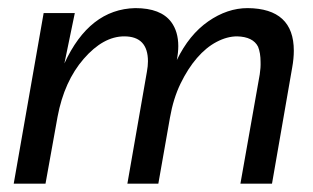

<svg xmlns="http://www.w3.org/2000/svg" viewBox="-20 -442 754 462"><path d="M634.5 0H558.5L605 -263Q607.5 -279 607 -293Q607 -314.5 601 -329.5Q589 -353.5 550.5 -354.5Q526.5 -354.5 501.2 -341.2Q476 -328 454 -302.5Q432 -277 414.5 -241Q397 -205 389 -159L361 0H286.5L333.5 -269.5Q336 -283 336 -294.5Q336 -354.5 279 -354.5Q228.5 -354.5 181.5 -300.5Q134.5 -246.5 118.5 -161L89.5 0H13L85 -410.5H160L135 -289.5Q195 -420 305.5 -422.5Q367 -422.5 392 -389Q409 -366 409 -331Q409 -316 405.5 -297.5Q435 -358.5 481 -390.5Q527 -422.5 576 -422.5Q687 -421.5 687 -320Q687 -301 683 -279Z"/></svg>

Font: Lucymar Sans
Style: Italic
Weight: 400
Italic angle: -10°
Foundry: The League of Moveable Type (original font) / Main changes by Cristiano Sobral with portions from Mirco Monsees
Version: Version 2.00;August 30, 2020;FontCreator 13.0.0.2681 64-bit